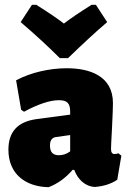

<svg xmlns="http://www.w3.org/2000/svg" viewBox="-20 -768 543 799"><path d="M15 -145C15 -44 86 9 182 11C219 -3 253 -27 282 -61H289C303 -23 333 8 375 10C412 7 443 -3 468 -20L485 -120L473 -130C466 -128 461 -127 456 -127C451 -127 448 -129 446 -132C443 -135 442 -141 442 -148C442 -154 443 -182 446 -233C449 -290 450 -326 450 -339C450 -451 355 -484 258 -484C187 -484 110 -467 47 -434L68 -311L80 -303C139 -335 188 -351 225 -351C260 -351 272 -338 272 -303V-291L130 -272C53 -261 15 -219 15 -145ZM66 -676C128 -623 182 -573 229 -526H263C326 -587 380 -637 426 -676L379 -748H361C310 -716 272 -690 246 -670C220 -690 182 -716 131 -748H113ZM215 -198 272 -206V-138C257 -127 241 -122 225 -122C200 -122 188 -135 188 -162C188 -181 194 -196 215 -198Z"/></svg>

Font: Luna Sans Black
Style: Regular
Weight: 900
Designer: Juan Pablo del Peral
Foundry: Huerta Tipografica
Version: Version 2.001; ttfautohint (v1.5)